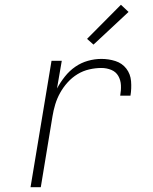

<svg xmlns="http://www.w3.org/2000/svg" viewBox="-20 -785 640 805"><path d="M108 0 196 -530H239L219 -414Q233 -440 252 -464Q271 -488 295.5 -505Q320 -522 348.5 -530Q377 -538 405 -538Q436 -538 464 -529Q492 -520 509.5 -497.5Q527 -475 529.5 -444.5Q532 -414 527 -384H484Q488 -406 487 -427.5Q486 -449 476 -466.5Q466 -484 446.5 -492Q427 -500 405 -500Q380 -500 354 -494Q328 -488 305 -474Q282 -460 263.5 -439.5Q245 -419 232 -395.5Q219 -372 211.5 -347Q204 -322 200 -297L151 0ZM372 -598 345 -622 487 -765 519 -735Z"/></svg>

Font: Iosevka Curly XLtExObl
Style: Regular
Weight: 200
Width: 7
Italic angle: -9°
Monospace: yes
Designer: Belleve Invis
Foundry: Belleve Invis
Version: Version 11.0.1; ttfautohint (v1.8.3)